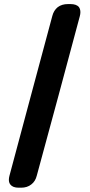

<svg xmlns="http://www.w3.org/2000/svg" viewBox="-20 -791 430 920"><path d="M156.2 50.8Q149.4 78.1 129.9 92.8Q110.4 108.4 81.1 108.4Q77.1 108.4 69.3 108.4Q41 108.4 29.3 92.8Q22.5 84 22.5 70.3Q22.5 61.5 25.4 50.8Q76.2 -140.6 127.9 -332Q178.7 -523.4 230.5 -713.9Q237.3 -741.2 256.8 -756.8Q276.4 -771.5 305.7 -771.5Q309.6 -771.5 317.4 -771.5Q346.7 -771.5 358.4 -756.8Q365.2 -747.1 365.2 -732.4Q365.2 -723.6 362.3 -712.9Q311.5 -522.5 259.8 -331.1Q208 -140.6 156.2 50.8Z"/></svg>

Font: DeepSea
Style: Bold
Weight: 700
Designer: Stem
Version: Version 3.019;git-0a5106e0b